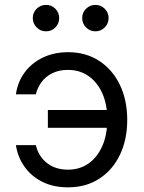

<svg xmlns="http://www.w3.org/2000/svg" viewBox="-20 -764 596 795"><path d="M261.2 11.7Q201.2 11.7 155.3 -11.2Q109.4 -34.2 81.3 -74Q53.2 -113.8 45.9 -163.1H128.4Q139.6 -116.2 174.6 -88.9Q209.5 -61.5 261.2 -61.5Q311 -61.5 347.4 -87.6Q383.8 -113.8 404.1 -160.4Q424.3 -207 424.3 -269.5Q424.3 -331.1 403.8 -377.2Q383.3 -423.3 346.7 -449Q310.1 -474.6 261.2 -474.6Q224.1 -474.6 196.3 -460.7Q168.5 -446.8 151.6 -423.6Q134.8 -400.4 128.4 -373.5H45.9Q53.2 -425.3 82.5 -464.6Q111.8 -503.9 158 -525.9Q204.1 -547.9 262.2 -547.9Q335.4 -547.9 390.6 -512Q445.8 -476.1 476.3 -412.8Q506.8 -349.6 506.8 -267.1Q506.8 -186.5 476.8 -123.5Q446.8 -60.5 391.6 -24.4Q336.4 11.7 261.2 11.7ZM178.2 -234.9V-308.6H438.5V-234.9ZM375 -634.3Q352.5 -634.3 336.4 -650.4Q320.3 -666.5 320.3 -689.5Q320.3 -711.9 336.4 -727.8Q352.5 -743.7 375 -743.7Q397.5 -743.7 413.6 -727.8Q429.7 -711.9 429.7 -689.5Q429.7 -666.5 413.6 -650.4Q397.5 -634.3 375 -634.3ZM170.9 -634.3Q147.9 -634.3 131.8 -650.4Q115.7 -666.5 115.7 -689.5Q115.7 -711.9 131.8 -727.8Q147.9 -743.7 170.9 -743.7Q193.4 -743.7 209.2 -727.8Q225.1 -711.9 225.1 -689.5Q225.1 -666.5 209.2 -650.4Q193.4 -634.3 170.9 -634.3Z"/></svg>

Font: V-Inter
Style: Regular-375
Weight: 375
Designer: Rasmus Andersson
Foundry: rsms
Version: Version 4.000;git-4146feb